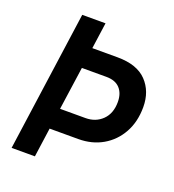

<svg xmlns="http://www.w3.org/2000/svg" viewBox="-126 -784 800 883"><g transform="rotate(20 273.5 -343.0)"><path d="M30 0 126 -686H240L222 -558H345Q441 -558 488 -509Q535 -460 535 -383Q535 -311 505 -257Q475 -203 423 -173Q371 -143 304 -143H164L144 0ZM178 -245H302Q352 -245 384.5 -277Q417 -309 417 -365Q417 -407 394.5 -431.5Q372 -456 328 -456H208Z"/></g></svg>

Font: Archivo Narrow SemiBold
Style: Italic
Weight: 600
Italic angle: -8°
Designer: Hector Gatti
Foundry: Omnibus-Type
Version: Version 3.002